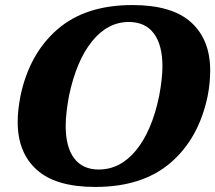

<svg xmlns="http://www.w3.org/2000/svg" viewBox="-20 -730 852 760"><path d="M50 -247Q50 -293 61 -350Q96 -517 207 -613.5Q318 -710 504 -710Q661 -710 736.5 -641.5Q812 -573 812 -451Q812 -401 802 -350Q767 -182 655.5 -86Q544 10 357 10Q201 10 125.5 -58Q50 -126 50 -247ZM610 -350Q623 -420 623 -467Q623 -552 589 -597.5Q555 -643 490 -643Q406 -643 344 -566Q282 -489 253 -350Q240 -279 240 -232Q240 -148 273.5 -103.5Q307 -59 371 -59Q456 -59 518.5 -135Q581 -211 610 -350Z"/></svg>

Font: Taviraj ExtraBold
Style: Italic
Weight: 800
Italic angle: -12°
Designer: Katatrad Team
Foundry: CadsonDemak
Version: Version 1.001